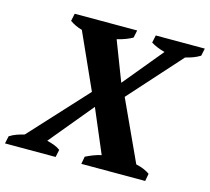

<svg xmlns="http://www.w3.org/2000/svg" viewBox="-137 -819 1025 938"><g transform="rotate(15 375.5 -350.0)"><path d="M539 -700H787L779 -662Q763 -652 744.5 -645Q726 -638 705 -633L470 -371L610 -67Q632 -62 649 -55Q666 -48 680 -38L673 0H350L357 -38Q375 -47 394 -54.5Q413 -62 435 -67L342 -286L160 -66Q180 -61 196.5 -55Q213 -49 228 -38L220 0H-36L-28 -38Q-11 -49 7.5 -55.5Q26 -62 46 -67L309 -353L183 -633Q165 -638 150 -645Q135 -652 121 -662L129 -700H445L437 -662Q423 -654 404 -646.5Q385 -639 359 -633L436 -433L601 -633Q582 -638 563.5 -645.5Q545 -653 531 -662Z"/></g></svg>

Font: PT Serif
Style: Bold Italic
Weight: 700
Italic angle: -12°
Designer: A.Korolkova, O.Umpeleva, V.Yefimov
Foundry: ParaType Ltd
Version: Version 1.000W OFL